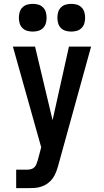

<svg xmlns="http://www.w3.org/2000/svg" viewBox="-20 -762 540 997"><path d="M64 215V119H121Q131 119 141 116.5Q151 114 158.5 106.5Q166 99 169.5 89.5Q173 80 176 70L194 3L47 -520H162L253 -138L338 -520H453L283 95Q278 113 271.5 130.5Q265 148 254 163.5Q243 179 228 190Q213 201 195 207Q177 213 158.5 214Q140 215 121 215ZM350 -598Q335 -598 321 -602Q307 -606 296.5 -616.5Q286 -627 282 -641Q278 -655 278 -670Q278 -685 282 -699Q286 -713 296.5 -723.5Q307 -734 321 -738Q335 -742 350 -742Q365 -742 379 -738Q393 -734 403.5 -723.5Q414 -713 418 -699Q422 -685 422 -670Q422 -655 418 -641Q414 -627 403.5 -616.5Q393 -606 379 -602Q365 -598 350 -598ZM150 -598Q135 -598 121 -602Q107 -606 96.5 -616.5Q86 -627 82 -641Q78 -655 78 -670Q78 -685 82 -699Q86 -713 96.5 -723.5Q107 -734 121 -738Q135 -742 150 -742Q165 -742 179 -738Q193 -734 203.5 -723.5Q214 -713 218 -699Q222 -685 222 -670Q222 -655 218 -641Q214 -627 203.5 -616.5Q193 -606 179 -602Q165 -598 150 -598Z"/></svg>

Font: Moesevka
Style: Bold
Weight: 700
Monospace: yes
Designer: Belleve Invis
Foundry: Belleve Invis
Version: Version 32.5.0; ttfautohint (v1.8.4)